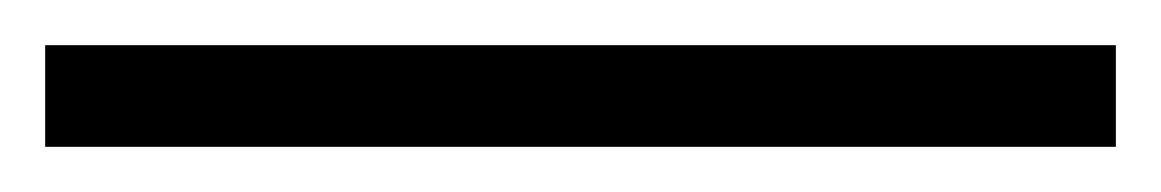

<svg xmlns="http://www.w3.org/2000/svg" viewBox="-23 -825 514 85"><path d="M471 -760V-805H-3V-760Z"/></svg>

Font: Noto Sans Khmer SemiCondensed Light
Style: Regular
Weight: 300
Width: 4
Designer: Danh Hong and the Monotype Design Team
Foundry: Monotype Imaging Inc.
Version: Version 2.004